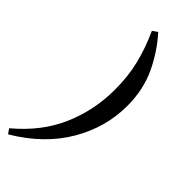

<svg xmlns="http://www.w3.org/2000/svg" viewBox="-300 -747 977 977"><g transform="rotate(45 188.5 -258.5)"><path d="M182 -713Q250 -637 293.5 -544Q337 -451 337 -335Q337 -180 255 -40.5Q173 99 10 196L-8 170Q119 64 176.5 -68.5Q234 -201 234 -349Q234 -447 213.5 -529Q193 -611 155 -694Z"/></g></svg>

Font: DM Serif Text
Style: Italic
Weight: 400
Italic angle: -12°
Designer: Colophon Foundry, Frank Grießhammer
Foundry: Colophon Foundry
Version: Version 5.100; ttfautohint (v1.8.2)